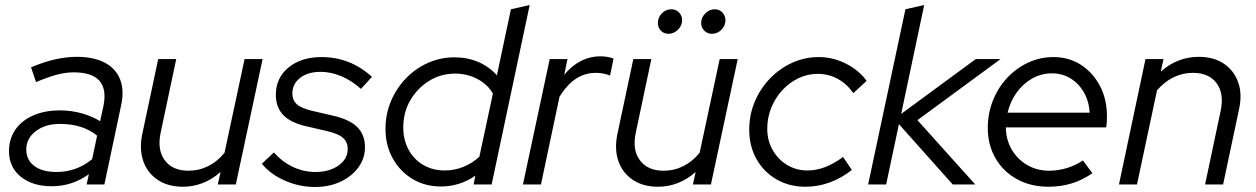

<svg xmlns="http://www.w3.org/2000/svg" viewBox="-20 -737 5019 767"><path d="M187 7Q110 7 63 -31Q16 -69 16 -133Q16 -182 41 -218.5Q66 -255 112 -275.5Q158 -296 220 -296Q264 -296 305.5 -284.5Q347 -273 380 -253L393 -312Q407 -380 377.5 -414Q348 -448 274 -448Q242 -448 206.5 -438.5Q171 -429 124 -409L104 -468Q156 -490 201 -500Q246 -510 286 -510Q354 -510 398 -487Q442 -464 459.5 -420.5Q477 -377 464 -317L397 0H326L335 -41Q301 -17 264.5 -5Q228 7 187 7ZM206 -50Q245 -50 280.5 -62.5Q316 -75 348 -101L368 -195Q311 -242 219 -242Q161 -242 123 -213Q85 -184 85 -140Q85 -98 117 -74Q149 -50 206 -50Z M710 9Q651 9 610 -18.5Q569 -46 552.5 -93Q536 -140 548 -200L612 -501H684L622 -208Q607 -139 638 -97Q669 -55 733 -55Q775 -55 812 -73.5Q849 -92 877 -127L957 -501H1029L922 0H850L861 -50Q794 9 710 9Z M1238 10Q1177 10 1119 -15Q1061 -40 1026 -83L1074 -128Q1108 -90 1150.5 -70Q1193 -50 1240 -50Q1296 -50 1332.5 -76Q1369 -102 1369 -142Q1369 -170 1350 -186.5Q1331 -203 1288 -213L1206 -232Q1142 -246 1112 -277Q1082 -308 1082 -358Q1082 -404 1105 -437.5Q1128 -471 1169 -490Q1210 -509 1265 -509Q1321 -509 1371.5 -489.5Q1422 -470 1466 -430L1422 -382Q1385 -415 1343.5 -432.5Q1302 -450 1261 -450Q1210 -450 1179 -426Q1148 -402 1148 -364Q1148 -336 1166.5 -320Q1185 -304 1228 -294L1310 -275Q1376 -260 1407 -229.5Q1438 -199 1438 -149Q1438 -104 1411.5 -68Q1385 -32 1340 -11Q1295 10 1238 10Z M1741 8Q1677.8 8 1627.9 -22Q1578 -52 1549 -104.2Q1520 -156.5 1520 -221.7Q1520 -281 1541.5 -332.3Q1563.1 -383.6 1601 -423.3Q1639 -463 1689 -485.5Q1739 -508 1796 -508Q1847 -508 1890.5 -489.5Q1934 -471 1965 -436L2021 -700L2096 -717L1944 0H1872L1879 -35Q1816.1 8 1741 8ZM1757 -56Q1795.4 -56 1831 -70.4Q1866.7 -84.8 1895 -111L1949 -363Q1929 -399 1887.9 -421Q1846.9 -443 1798.5 -443Q1741 -443 1694.1 -413.9Q1647.1 -384.8 1619.1 -336.4Q1591 -288 1591 -228Q1591 -177.9 1612.3 -138.8Q1633.7 -99.7 1671.2 -77.8Q1708.8 -56 1757 -56Z M2069 0 2176 -501H2247L2234 -438Q2262 -473 2299 -492.5Q2336 -512 2378 -512Q2409 -512 2431 -503L2417 -435Q2407 -440 2391 -443Q2375 -446 2360 -446Q2273 -446 2215 -350L2141 0Z M2608 9Q2549 9 2508 -18.5Q2467 -46 2450.5 -93Q2434 -140 2446 -200L2510 -501H2582L2520 -208Q2505 -139 2536 -97Q2567 -55 2631 -55Q2673 -55 2710 -73.5Q2747 -92 2775 -127L2855 -501H2927L2820 0H2748L2759 -50Q2692 9 2608 9ZM2651 -602Q2632 -602 2620 -614.5Q2608 -627 2608 -645.7Q2608 -667 2623.8 -683.5Q2639.6 -700 2662 -700Q2680.2 -700 2692.6 -687.1Q2705 -674.1 2705 -656Q2705 -635 2688.5 -618.5Q2672 -602 2651 -602ZM2824 -602Q2806 -602 2793.5 -614.5Q2781 -627 2781 -645.7Q2781 -667 2797.5 -683.5Q2814 -700 2835.8 -700Q2853.7 -700 2865.8 -687.1Q2878 -674.1 2878 -656Q2878 -635 2862.2 -618.5Q2846.4 -602 2824 -602Z M3197 9Q3133 9 3082 -20.5Q3031 -50 3002 -101.5Q2973 -153 2973 -219Q2973 -278 2995 -330.5Q3017 -383 3055.5 -423Q3094 -463 3144 -486Q3194 -509 3251 -509Q3307 -509 3359 -483Q3411 -457 3442 -414L3389 -365Q3362 -403 3325.5 -422.5Q3289 -442 3246 -442Q3206 -442 3169.5 -424.5Q3133 -407 3105 -376.5Q3077 -346 3061 -306.5Q3045 -267 3045 -222Q3045 -176 3066.5 -138Q3088 -100 3124.5 -78Q3161 -56 3206 -56Q3242 -56 3277.5 -70Q3313 -84 3348 -110L3383 -58Q3297 9 3197 9Z M3448 0 3597 -700 3672 -717 3580 -282 3878 -501H3977L3645 -257L3876 0H3786L3571 -241L3520 0Z M4168 9Q4098 9 4043 -21Q3988 -51 3957 -104.5Q3926 -158 3926 -226Q3926 -284 3946.5 -335.5Q3967 -387 4003.5 -426Q4040 -465 4087.5 -487Q4135 -509 4189 -509Q4250 -509 4298 -478Q4346 -447 4374 -394Q4402 -341 4402 -273Q4402 -263 4401.5 -251.5Q4401 -240 4399 -228H3998Q3999 -178 4022 -139Q4045 -100 4084 -77.5Q4123 -55 4171 -55Q4208 -55 4243 -66Q4278 -77 4306 -96L4344 -45Q4303 -17 4260 -4Q4217 9 4168 9ZM4005 -287H4333Q4330 -333 4310 -368Q4290 -403 4257 -423.5Q4224 -444 4182 -444Q4140 -444 4103.5 -423.5Q4067 -403 4041.5 -367.5Q4016 -332 4005 -287Z M4450 0 4556 -501H4628L4617 -451Q4684 -510 4769 -510Q4828 -510 4868.5 -483Q4909 -456 4926 -409Q4943 -362 4930 -302L4866 0H4794L4856 -293Q4871 -362 4840.5 -404Q4810 -446 4745 -446Q4704 -446 4667.5 -428Q4631 -410 4602 -376L4522 0Z"/></svg>

Font: Red Hat Display VF
Style: Italic
Weight: 300
Italic angle: -12°
Designer: Pentagram, MCKL
Foundry: Pentagram, MCKL
Version: Version 1.023